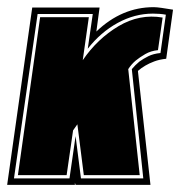

<svg xmlns="http://www.w3.org/2000/svg" viewBox="-48 -516 503 536"><path d="M-28 0 42 -495H230L221 -428Q292 -496 381 -496Q389 -496 403 -494Q417 -492 435 -489L416 -352Q397 -350 382.5 -344.5Q368 -339 358 -333Q346 -326 337 -318L372 0H163L161 -6V0ZM-9 -18H146L163 -136L178 -18H352L320 -323Q329 -334 341 -344Q352 -352 366 -359Q380 -366 400 -368L415 -475Q399 -478 379 -478Q328 -478 280.5 -452Q233 -426 197 -380L211 -477H57ZM2 -27 64 -468H200L183 -348Q224 -408 283 -443Q342 -478 406 -467L393 -376Q373 -374 357.5 -365Q342 -356 331 -347Q319 -337 310 -323L342 -27H186L168 -169L156 -152L138 -27Z"/></svg>

Font: Alumni Sans Collegiate One SC
Style: Italic
Weight: 400
Italic angle: -8°
Designer: Robert E. Leuschke
Foundry: Robert E. Leuschke
Version: Version 1.100